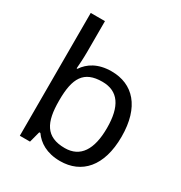

<svg xmlns="http://www.w3.org/2000/svg" viewBox="-179 -889 972 1029"><g transform="rotate(30 307.5 -375.0)"><path d="M173 -575V-760H85V0H148L166 -68H173C203 -25 255 10 339 10C471 10 560 -84 560 -268C560 -452 472 -545 339 -545C255 -545 203 -510 173 -465H168C170 -487 173 -530 173 -575ZM324 -472C422 -472 469 -404 469 -269C469 -136 422 -63 326 -63C208 -63 173 -135 173 -267V-271C173 -408 210 -472 324 -472Z"/></g></svg>

Font: Noto Sans Psalter Pahlavi
Style: Regular
Weight: 400
Designer: Monotype Design Team
Foundry: Monotype Imaging Inc.
Version: Version 2.002